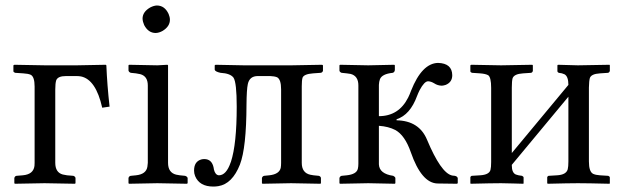

<svg xmlns="http://www.w3.org/2000/svg" viewBox="-20 -667 2277 699"><path d="M106 -74.2V-352.1Q106 -388.2 91.3 -395Q82 -398.9 64.9 -399.9L35.2 -401.9Q29.8 -403.8 28.8 -407.2V-429.2L32.2 -431.2Q33.2 -431.2 144 -429.2H259.8L365.2 -431.2L367.2 -429.2Q370.1 -357.9 378.9 -278.8L352.1 -274.9Q329.1 -377.4 274.9 -388.7Q266.6 -390.1 258.8 -390.1H220.2Q190.4 -390.1 184.6 -374.5Q181.2 -363.8 181.2 -340.8V-74.2Q181.2 -39.1 208.5 -31.7Q215.8 -29.8 224.1 -28.8L247.1 -26.9Q253.9 -24.4 254.9 -19V0L252.9 2Q252 2 142.1 0L34.2 2L32.2 0V-19Q34.2 -25.9 40 -26.9L63 -28.8Q101.6 -32.2 105.5 -63Q106 -68.8 106 -74.2Z M591.8 -429.2V-74.2Q591.8 -38.6 621.1 -31.2Q627.9 -29.8 634.8 -28.8L653.8 -26.9Q661.6 -24.4 663.1 -19V0L660.6 2Q659.7 2 552.7 0L449.7 2L447.8 0V-19Q449.7 -25.9 456.1 -26.9L475.1 -28.8Q512.2 -32.7 516.6 -60.1Q517.6 -66.9 518.1 -74.2V-356Q518.1 -389.6 490.7 -397Q483.4 -398.9 475.1 -399.9L456.1 -401.9Q449.2 -404.3 447.8 -410.2V-429.2L449.7 -431.2Q450.7 -431.2 552.7 -429.2L589.8 -431.2ZM499 -599.1Q499 -624 527.3 -640.1Q540 -646.5 550.8 -647Q579.6 -647 593.8 -616.2Q598.6 -605 598.6 -595.2Q598.6 -570.8 572.3 -554.7Q559.6 -547.4 546.9 -546.9Q520 -546.9 504.9 -575.7Q499.5 -587.9 499 -599.1Z M686.5 -45.9Q686.5 -78.6 712.4 -86.4Q718.3 -87.9 723.6 -87.9Q751.5 -87.9 757.8 -56.2Q758.3 -52.7 758.8 -49.8Q763.7 -29.8 776.9 -28.8Q803.7 -28.8 819.8 -75.7Q820.3 -77.1 820.8 -78.1Q841.8 -142.6 841.8 -278.8Q841.8 -366.7 830.1 -384.3Q818.4 -399.9 782.7 -401.9Q763.2 -406.2 761.7 -413.1V-429.2L764.6 -431.2Q765.6 -431.2 867.7 -429.2H1041.5L1152.8 -431.2L1155.8 -429.2V-409.2Q1153.8 -402.8 1147.5 -401.9L1119.6 -399.9Q1086.9 -397.5 1081.5 -384.3Q1078.6 -375 1078.6 -353V-74.2Q1078.6 -37.6 1109.9 -30.8Q1115.7 -29.8 1121.6 -28.8L1140.6 -26.9Q1147.5 -24.9 1148.4 -19V0L1146.5 2Q1145.5 2 1039.6 0L935.5 2L933.6 0V-19Q935.5 -25.4 941.4 -26.9L960.4 -28.8Q996.6 -32.7 1002 -55.7Q1003.4 -63.5 1003.4 -74.2V-341.8Q1003.4 -377.9 988.8 -385.7Q979 -389.6 963.4 -390.1H918.5Q888.7 -390.1 882.3 -361.3Q877.9 -341.3 877.4 -286.1Q877 -128.9 853.5 -67.9Q825.7 2.4 774.9 10.7Q765.6 12.2 756.8 12.2Q706.1 12.2 690.4 -25.9Q686.5 -35.6 686.5 -45.9Z M1215.8 0V-19Q1217.8 -25.4 1223.6 -26.9L1242.7 -28.8Q1277.8 -32.7 1282.7 -52.2Q1284.7 -60.1 1284.7 -70.8V-356Q1284.7 -390.6 1256.3 -397.9Q1249.5 -399.4 1242.7 -399.9L1223.6 -401.9Q1216.3 -404.8 1215.8 -410.2V-429.2L1217.8 -431.2Q1218.8 -431.2 1320.8 -429.2L1415.5 -431.2L1417.5 -429.2V-412.1Q1416.5 -403.8 1409.7 -401.9Q1371.1 -397.9 1363.3 -378.9Q1359.9 -369.6 1359.4 -357.9V-244.1Q1431.6 -244.1 1465.8 -311.5Q1471.7 -323.2 1476.6 -336.9Q1516.1 -436.5 1574.7 -438Q1626 -436.5 1626.5 -393.1Q1626.5 -367.7 1602.5 -357.9Q1595.2 -355.5 1588.4 -355Q1572.8 -355.5 1560.5 -363.8Q1549.3 -370.6 1538.6 -371.1Q1524.9 -371.1 1507.8 -338.9Q1502.4 -328.1 1498.5 -317.9Q1473.1 -248.5 1423.8 -232.9V-229Q1505.9 -227.5 1534.7 -158.2Q1585 -38.1 1625 -28.3Q1627 -27.8 1627.4 -27.8L1635.7 -26.9Q1645.5 -24.9 1646.5 -18.1V0L1643.6 2L1571.8 1Q1514.2 -1.5 1475.6 -112.8Q1454.1 -174.8 1418.9 -193.8Q1394.5 -206.5 1359.4 -209V-68.8Q1360.8 -34.2 1411.6 -26.9Q1418.5 -23.4 1419.4 -19V0L1417.5 2Q1416.5 2 1320.8 0L1217.8 2Z M1804.2 -429.2Q1804.2 -429.2 1918 -431.2L1919.9 -429.2V-408.2Q1918 -403.3 1914.1 -401.9L1884.3 -399.9Q1852.1 -397.9 1846.2 -382.3Q1843.3 -372.1 1843.3 -348.1V-109.9L2049.3 -357.9Q2049.3 -388.7 2035.2 -396.5Q2026.4 -400.9 2014.2 -401.9Q2009.8 -404.3 2009.3 -407.2V-429.2L2011.2 -431.2Q2012.2 -431.2 2084 -429.2L2199.2 -431.2L2200.2 -429.2V-408.2Q2198.2 -403.3 2194.3 -401.9L2164.1 -399.9Q2132.3 -397.9 2127.4 -382.8Q2124.5 -372.6 2124 -348.1V-79.1Q2124 -42 2139.2 -34.2Q2148.4 -29.8 2164.1 -28.8L2194.3 -26.9Q2199.7 -24.9 2200.2 -21V0L2199.2 2Q2118.7 0 2084 0Q2052.2 0 1974.1 2L1972.2 0V-22Q1973.6 -25.9 1977.1 -26.9L2008.3 -28.8Q2041.5 -30.8 2046.9 -50.8Q2049.3 -60.5 2049.3 -79.1V-314.9L1843.3 -66.9V-64.9Q1843.3 -38.1 1857.9 -31.7Q1866.7 -28.3 1880.4 -26.9Q1885.7 -24.4 1886.2 -21V0L1885.3 2Q1870.1 1.5 1850.1 1Q1823.7 0 1804.2 0Q1771.5 0 1693.4 2L1692.4 0V-22Q1693.8 -25.9 1697.3 -26.9L1728 -28.8Q1760.7 -30.8 1765.6 -48.3Q1768.1 -57.6 1768.1 -77.1V-347.2Q1768.1 -385.7 1757.3 -393.1Q1748 -398.4 1728 -399.9L1698.2 -401.9Q1692.9 -403.8 1692.4 -407.2V-429.2L1695.3 -431.2Q1696.3 -431.2 1804.2 -429.2Z"/></svg>

Font: Linux Libertine Display O
Style: Regular
Weight: 400
Designer: Philipp H. Poll
Foundry: Philipp H. Poll
Version: Version 5.0.9